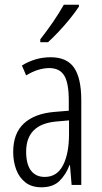

<svg xmlns="http://www.w3.org/2000/svg" viewBox="-20 -785 431 815"><path d="M195 -542Q264 -542 294.5 -497.5Q325 -453 325 -360V0H284L277 -84H275Q260 -44 232.5 -17Q205 10 156 10Q114 10 87.5 -11Q61 -32 48.5 -66Q36 -100 36 -140Q36 -219 81.5 -261Q127 -303 211 -310L272 -315V-358Q272 -433 252.5 -464.5Q233 -496 189 -496Q168 -496 143.5 -489Q119 -482 91 -465L73 -507Q130 -542 195 -542ZM217 -269Q91 -257 91 -141Q91 -88 111.5 -61Q132 -34 170 -34Q222 -34 247.5 -83.5Q273 -133 273 -216V-274ZM315 -757Q300 -734 277 -705.5Q254 -677 229 -650.5Q204 -624 184 -606H151V-618Q182 -658 206 -693Q230 -728 251 -765H315Z"/></svg>

Font: Noto Sans Thai ExtCond Light
Style: Regular
Weight: 300
Width: 2
Designer: Monotype Design Team
Foundry: Monotype Imaging Inc.
Version: Version 2.002; ttfautohint (v1.8.4.7-5d5b)